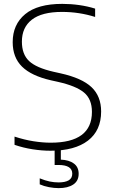

<svg xmlns="http://www.w3.org/2000/svg" viewBox="-20 -769 588 991"><path d="M240.5 9Q196.5 9 148.2 1.5Q100 -6 55 -21.5V-64Q105 -47.5 152.5 -40Q200 -32.5 242 -32.5Q454.5 -32.5 454.5 -191.5Q454.5 -257.5 413.5 -291.5Q372.5 -325.5 279 -346.5L243 -354.5Q142 -377.5 93.8 -425Q45.5 -472.5 45.5 -551.5Q45.5 -642.5 109.8 -695.8Q174 -749 301.5 -749Q345 -749 389 -742.8Q433 -736.5 471 -724.5V-681.5Q388.5 -707.5 300 -707.5Q196 -707.5 144.5 -667.5Q93 -627.5 93 -554Q93 -489 130 -454Q167 -419 256.5 -398.5L292.5 -390.5Q403 -366 452.5 -319Q502 -272 502 -193.5Q502 -95.5 434 -43.2Q366 9 240.5 9ZM283 202Q259 202 232.8 197Q206.5 192 185 182.5V151.5Q213.5 163 236.5 167.8Q259.5 172.5 282.5 172.5Q316 172.5 334.5 161.8Q353 151 353 127.5Q353 82.5 281.5 82.5H262V-10H294V55Q336 56.5 361 74.8Q386 93 386 128Q386 165 358 183.5Q330 202 283 202Z"/></svg>

Font: Encode Sans SmExp XLt
Style: Regular
Weight: 200
Width: 6
Designer: Multiple Designers
Foundry: Impallari Type
Version: Version 3.002; ttfautohint (v1.8.3) -l 8 -r 50 -G 200 -x 14 